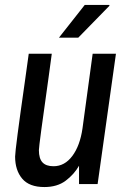

<svg xmlns="http://www.w3.org/2000/svg" viewBox="-20 -743 510 775"><path d="M41 -111Q41 -138 81 -418L96 -526H189L176 -430Q137 -155 137 -137Q137 -103 151.5 -87.5Q166 -72 196 -72Q241 -72 272 -113.5Q303 -155 313 -225L354 -526H448L374 0H299V-74Q279 -39 245 -13.5Q211 12 159 12Q98 12 69.5 -22Q41 -56 41 -111ZM322 -723H421L422 -720L296 -591H218Z"/></svg>

Font: Archivo Narrow Medium
Style: Italic
Weight: 500
Italic angle: -8°
Designer: Hector Gatti
Foundry: Omnibus-Type
Version: Version 2.001